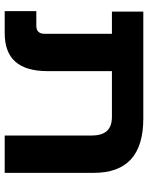

<svg xmlns="http://www.w3.org/2000/svg" viewBox="76 -722 645 838"><g transform="rotate(90 399.0 -302.5)"><path d="M290 -188V-468H489C544 -468 571 -441 571 -378V0H734V-388C734 -534 655 -605 496 -605H30V-468H127V-174C127 -149 114 -138 92 -138H28V0H124C236 0 290 -62 290 -188Z"/></g></svg>

Font: Noto Sans Hebrew SemiCondensed Extra
Style: Regular
Weight: 800
Width: 4
Designer: Monotype Design Team
Foundry: Monotype Imaging Inc.
Version: Version 1.902